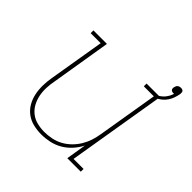

<svg xmlns="http://www.w3.org/2000/svg" viewBox="-167 -780 935 935"><g transform="rotate(45 300.0 -313.0)"><path d="M245 8Q216 8 189 1.5Q162 -5 140.5 -21Q119 -37 105.5 -60.5Q92 -84 86.5 -111Q81 -138 81.5 -166.5Q82 -195 87 -223L135 -511H66V-530H159L108 -220Q103 -195 102 -169Q101 -143 106 -119Q111 -95 122.5 -74Q134 -53 153 -38Q172 -23 196.5 -17Q221 -11 246 -11Q270 -11 295 -16Q320 -21 342.5 -33Q365 -45 384 -63.5Q403 -82 416.5 -104.5Q430 -127 437.5 -150.5Q445 -174 449 -199L501 -511H432V-530H525L440 -19H509V0H416L433 -104Q420 -78 399.5 -55.5Q379 -33 353.5 -18.5Q328 -4 300 2Q272 8 245 8ZM512 -511 509 -517 507 -521 506 -525Q509 -526 512.5 -528Q516 -530 519 -531.5Q522 -533 525 -535.5Q528 -538 531 -540.5Q534 -543 536.5 -545.5Q539 -548 541.5 -551Q544 -554 546 -557Q548 -560 550 -563Q552 -566 554 -569.5Q556 -573 557 -576Q558 -579 560 -583.5Q562 -588 562 -589Q561 -589 559.5 -589Q558 -589 557 -589Q552 -589 548 -590.5Q544 -592 541.5 -595Q539 -598 538.5 -602.5Q538 -607 539 -611Q539 -611 539 -611Q539 -611 539 -611Q540 -616 542 -620.5Q544 -625 547.5 -628Q551 -631 556 -632.5Q561 -634 565 -634Q565 -634 565 -634Q565 -634 565 -634Q570 -634 574.5 -632.5Q579 -631 581.5 -627.5Q584 -624 584 -619Q584 -614 584 -610Q581 -594 576 -579.5Q571 -565 562 -551.5Q553 -538 540 -527.5Q527 -517 512 -511Z"/></g></svg>

Font: Iosevka Curly Slab ThExObl
Style: Regular
Weight: 100
Width: 7
Italic angle: -9°
Monospace: yes
Designer: Belleve Invis
Foundry: Belleve Invis
Version: Version 11.1.0; ttfautohint (v1.8.3)